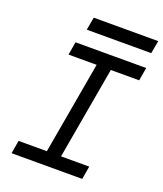

<svg xmlns="http://www.w3.org/2000/svg" viewBox="-154 -955 896 1056"><g transform="rotate(20 294.0 -427.5)"><path d="M40.5 0 53.7 -76.7H219.2L314 -616.7H149.4L162.6 -693.4H576.2L563 -616.7H397L302.2 -76.7H467.3L454.1 0ZM196.8 -779.8 210.4 -855H587.9L574.2 -779.8Z"/></g></svg>

Font: Cascadia Mono PL SemiLight
Style: Italic
Weight: 350
Italic angle: -10°
Monospace: yes
Designer: Aaron Bell
Foundry: Saja Typeworks
Version: Version 2404.023; ttfautohint (v1.8.4)